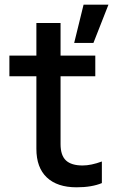

<svg xmlns="http://www.w3.org/2000/svg" viewBox="-20 -785 482 818"><path d="M135 -151V-460H20V-548H135V-687H238V-548H386V-460H238V-171Q238 -123 261 -101.5Q284 -80 332 -80Q368 -80 414 -97V-5Q371 13 306 13Q224 13 179.5 -29Q135 -71 135 -151ZM336 -765H442L378 -602H296Z"/></svg>

Font: Application Medium
Style: Regular
Weight: 500
Designer: Wei Huang
Foundry: Wei Huang
Version: Version 0.012